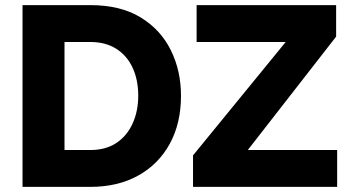

<svg xmlns="http://www.w3.org/2000/svg" viewBox="-20 -730 1370 750"><path d="M68 0V-710H333Q450 -710 528.5 -662.5Q607 -615 647 -534.5Q687 -454 687 -356Q687 -248 643 -168Q599 -88 519.5 -44Q440 0 333 0ZM520 -356Q520 -418 498 -465.5Q476 -513 434 -539.5Q392 -566 333 -566H232V-144H333Q393 -144 434.5 -171.5Q476 -199 498 -247.5Q520 -296 520 -356ZM734 -123 1096 -566H748V-710H1293V-587L948 -144H1297V0H734Z"/></svg>

Font: Raleway Thin ExtraBold
Style: Regular
Weight: 800
Version: Version 4.026